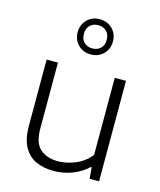

<svg xmlns="http://www.w3.org/2000/svg" viewBox="-121 -903 834 999"><g transform="rotate(15 296.0 -403.5)"><path d="M262 9Q208 9 166.8 -10Q125.5 -29 102 -71.8Q78.5 -114.5 78.5 -185V-541.5H139.5V-187.5Q139.5 -108 176 -76.8Q212.5 -45.5 271.5 -45.5Q315.5 -45.5 363 -64.5Q410.5 -83.5 445.5 -125.5V-541.5H506V0H455L450 -61H445.5Q408.5 -26.5 361 -8.8Q313.5 9 262 9ZM292.5 -626.5Q251.5 -626.5 224.5 -653.5Q197.5 -680.5 197.5 -721.5Q197.5 -762 224.5 -789Q251.5 -816 292.5 -816Q333.5 -816 360.5 -789Q387.5 -762 387.5 -721.5Q387.5 -680.5 360.5 -653.5Q333.5 -626.5 292.5 -626.5ZM292.5 -659Q319.5 -659 336.8 -675.5Q354 -692 354 -721.5Q354 -750.5 336.8 -767.2Q319.5 -784 292.5 -784Q265.5 -784 248.2 -767.2Q231 -750.5 231 -721.5Q231 -692 248.2 -675.5Q265.5 -659 292.5 -659Z"/></g></svg>

Font: Encode Sans SemiExpanded SemiExpanded Light
Style: Regular
Weight: 300
Width: 6
Designer: Multiple Designers
Foundry: Impallari Type
Version: Version 3.000; ttfautohint (v1.8.3) -l 8 -r 50 -G 200 -x 14 